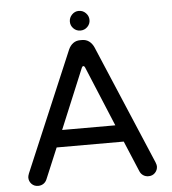

<svg xmlns="http://www.w3.org/2000/svg" viewBox="-57 -883 843 941"><g transform="rotate(-5 364.5 -412.5)"><path d="M47.9 -39.1Q47.9 -45.9 52.7 -58.6L301.8 -646.5Q310.5 -666 325.2 -676.8Q339.8 -687.5 359.4 -687.5H369.1Q388.7 -687.5 403.3 -676.8Q418 -666 426.8 -646.5L675.8 -58.6Q680.7 -45.9 680.7 -39.1Q680.7 -20.5 668 -7.3Q655.3 5.9 635.7 5.9Q621.1 5.9 609.9 -1.5Q598.6 -8.8 592.8 -22.5L529.3 -173.8H199.2L135.7 -22.5Q129.9 -8.8 118.7 -1.5Q107.4 5.9 92.8 5.9Q73.2 5.9 60.5 -7.3Q47.9 -20.5 47.9 -39.1ZM495.1 -256.8 372.1 -552.7Q369.1 -559.6 364.3 -559.6Q359.4 -559.6 356.4 -552.7L233.4 -256.8ZM365.2 -831.1Q385.7 -831.1 399.9 -816.4Q414.1 -801.8 414.1 -782.2Q414.1 -762.7 399.9 -748.5Q385.7 -734.4 365.2 -734.4Q345.7 -734.4 331.5 -748.5Q317.4 -762.7 317.4 -782.2Q317.4 -801.8 331.5 -816.4Q345.7 -831.1 365.2 -831.1Z"/></g></svg>

Font: jf-openhuninn-2.0
Style: Regular
Weight: 400
Designer: [Kosugi Maru]
Designed by MOTOYA      

[Varela Round]
Joe Prince (Latin component); Avraham Cornfeld (Hebrew component)
Foundry: justfont CO.,LTD.
Version: 2.0